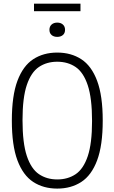

<svg xmlns="http://www.w3.org/2000/svg" viewBox="-20 -1042 638 1070"><path d="M299 9Q222 9 165.2 -28Q108.5 -65 77.2 -148.2Q46 -231.5 46 -370Q46 -508.5 77.2 -591.8Q108.5 -675 165.2 -712Q222 -749 299 -749Q376 -749 433 -712Q490 -675 521.2 -591.8Q552.5 -508.5 552.5 -370Q552.5 -231.5 521.2 -148.2Q490 -65 433 -28Q376 9 299 9ZM299 -42Q358 -42 401.5 -71.2Q445 -100.5 469 -171.5Q493 -242.5 493 -367.5Q493 -495 469 -567Q445 -639 401.5 -668.5Q358 -698 299 -698Q240.5 -698 197 -668.8Q153.5 -639.5 129.5 -568.5Q105.5 -497.5 105.5 -372.5Q105.5 -245 129.5 -173Q153.5 -101 197 -71.5Q240.5 -42 299 -42ZM299 -836.5Q279.5 -836.5 267.5 -846.8Q255.5 -857 255.5 -876Q255.5 -894.5 267.5 -905.2Q279.5 -916 299 -916Q318.5 -916 330.5 -905.2Q342.5 -894.5 342.5 -876Q342.5 -857 330.5 -846.8Q318.5 -836.5 299 -836.5ZM169.5 -979.5V-1021.5H428.5V-979.5Z"/></svg>

Font: Encode Sans Cnd Lt
Style: Regular
Weight: 300
Width: 3
Designer: Multiple Designers
Foundry: Impallari Type
Version: Version 3.002; ttfautohint (v1.8.3) -l 8 -r 50 -G 200 -x 14 